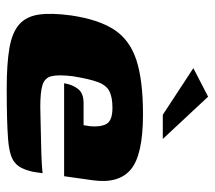

<svg xmlns="http://www.w3.org/2000/svg" viewBox="-54 -581 640 572"><g transform="rotate(90 266.0 -295.0)"><path d="M244 5Q170 5 123.5 -3Q77 -11 53 -32Q29 -53 23.5 -90.5Q18 -128 26 -187Q38 -268 68 -314.5Q98 -361 158 -381Q218 -401 321 -401Q441 -401 484.5 -365Q528 -329 517 -251L505 -166H228Q232 -191 245 -207.5Q258 -224 287 -224H353L356 -243Q359 -275 349 -292.5Q339 -310 301 -310Q270 -310 252 -301Q234 -292 224.5 -266.5Q215 -241 207 -191Q202 -149 207 -128.5Q212 -108 233.5 -101.5Q255 -95 298 -95Q314 -95 345 -96Q376 -97 409 -97.5Q442 -98 466.5 -99.5Q491 -101 496 -102L493 -81Q491 -66 484 -47.5Q477 -29 464 -19Q446 -3 393.5 1Q341 5 244 5ZM322 -460 183 -551 268 -595 394 -460Z"/></g></svg>

Font: Genos Thin ExtraBold
Style: Italic
Weight: 800
Italic angle: -8°
Version: Version 1.010